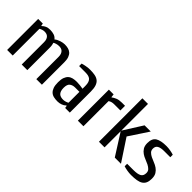

<svg xmlns="http://www.w3.org/2000/svg" viewBox="58 -1439 2188 2188"><g transform="rotate(45 1152.0 -345.0)"><path d="M64.9 0V-500H140.1L145 -470.2H149.9Q168.9 -489.3 192.4 -499.5Q215.8 -509.8 250 -509.8Q284.2 -509.8 313 -500.5Q341.8 -491.2 361.8 -465.8Q374 -477.1 389.9 -485.1Q405.8 -493.2 422.4 -498.5Q439 -503.9 455.6 -506.8Q472.2 -509.8 484.9 -509.8Q514.6 -509.8 540.3 -503.4Q565.9 -497.1 585 -480Q604 -462.9 614.5 -433.8Q625 -404.8 625 -359.9V0H535.2V-359.9Q535.2 -385.7 528.1 -403.3Q521 -420.9 510 -431.4Q499 -441.9 484.6 -446Q470.2 -450.2 455.1 -450.2Q432.1 -450.2 411.6 -444.1Q391.1 -438 379.9 -430.2Q383.8 -418.9 387 -400.9Q390.1 -382.8 390.1 -359.9V0H299.8V-359.9Q299.8 -385.7 293 -403.3Q286.1 -420.9 275.1 -431.4Q264.2 -441.9 249.5 -446Q234.9 -450.2 220.2 -450.2Q201.2 -450.2 183.6 -444.1Q166 -438 154.8 -430.2V0Z M734.9 -149.9Q734.9 -196.8 745.8 -226.8Q756.8 -256.8 776.4 -274.4Q795.9 -292 823.5 -298.6Q851.1 -305.2 884.8 -305.2Q907.7 -305.2 934.8 -302Q961.9 -298.8 984.9 -294.9V-339.8Q984.9 -374 977.3 -395.5Q969.7 -417 955.8 -429Q941.9 -440.9 921.4 -445.6Q900.9 -450.2 875 -450.2H774.9V-490.2Q797.9 -498 831.3 -503.9Q864.7 -509.8 895 -509.8Q939.9 -509.8 973.4 -502.9Q1006.8 -496.1 1029.3 -477.5Q1051.8 -459 1063.2 -425.5Q1074.7 -392.1 1074.7 -339.8V0H1000L995.1 -29.8H989.7Q970.7 -10.7 942.6 -0.5Q914.6 9.8 884.8 9.8Q850.6 9.8 823.2 3.4Q795.9 -2.9 776.4 -21Q756.8 -39.1 745.8 -70.1Q734.9 -101.1 734.9 -149.9ZM824.7 -149.9Q824.7 -120.1 831.8 -100.6Q838.9 -81.1 850.8 -70.1Q862.8 -59.1 879.4 -54.4Q896 -49.8 915 -49.8Q934.1 -49.8 954.1 -55.9Q974.1 -62 984.9 -69.8V-245.1H915Q877 -245.1 850.8 -225.6Q824.7 -206.1 824.7 -149.9Z M1204.6 0V-500H1280.8L1285.6 -460H1290.5Q1308.6 -475.1 1339.1 -487.5Q1369.6 -500 1414.6 -500H1464.8V-424.8H1364.7Q1345.7 -424.8 1327.6 -420.4Q1309.6 -416 1294.4 -404.8V0Z M1544.4 0V-700.2H1634.8V-270L1779.8 -500H1879.4L1724.6 -265.1L1899.4 0H1799.8L1634.8 -259.8V0Z M1944.3 -379.9Q1944.3 -455.1 1989.3 -482.4Q2034.2 -509.8 2124 -509.8Q2153.8 -509.8 2187.5 -503.9Q2221.2 -498 2244.1 -490.2V-450.2H2144Q2090.8 -450.2 2062.5 -434.1Q2034.2 -418 2034.2 -379.9Q2034.2 -350.1 2051.8 -332.5Q2069.3 -314.9 2095.2 -302Q2121.1 -289.1 2151.6 -277.6Q2182.1 -266.1 2208.3 -248Q2234.4 -230 2251.7 -202.4Q2269 -174.8 2269 -129.9Q2269 -88.9 2257.6 -62Q2246.1 -35.2 2221.7 -19Q2197.3 -2.9 2159.2 3.4Q2121.1 9.8 2069.3 9.8Q2039.6 9.8 2005.9 3.9Q1972.2 -2 1949.2 -9.8V-49.8H2049.3Q2117.2 -49.8 2148.2 -67.4Q2179.2 -85 2179.2 -129.9Q2179.2 -159.7 2161.6 -177.2Q2144 -194.8 2118.2 -208Q2092.3 -221.2 2061.8 -232.7Q2031.2 -244.1 2005.1 -262Q1979 -279.8 1961.7 -307.4Q1944.3 -335 1944.3 -379.9Z"/></g></svg>

Font: 
Style: .
Weight: 400
Designer: Jovanny Lemonad
Foundry: Jovanny Lemonad
Version: Version 1.002